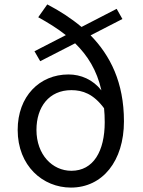

<svg xmlns="http://www.w3.org/2000/svg" viewBox="-20 -836 648 869"><path d="M390 -676 534 -750 508 -796 349 -714C301 -754 250 -787 194 -816L153 -758C198 -733 239 -708 278 -677L136 -604L162 -559L320 -640C377 -584 418 -519 439 -427C400 -476 346 -499 290 -499C159 -499 60 -400 60 -248C60 -85 174 13 301 13C444 13 541 -107 541 -287C541 -463 479 -585 390 -676ZM303 -63C217 -63 145 -136 145 -248C145 -352 202 -428 303 -428C354 -428 403 -411 451 -346C453 -326 454 -305 454 -283C454 -152 403 -63 303 -63Z"/></svg>

Font: Spoqa Han Sans Neo
Style: Regular
Weight: 400
Designer: [Spoqa Han Sans Neo] Dong-huui Kim ___ Younghwa Kang ___ Yujin Lee ___ [Noto Sans] Ryoko NISHIZUKA ____ (kana & ideograp
Foundry: Spoqa (http://www.spoqa-han-sans.com)
Version: Version 1.100;hotconv 1.0.109;makeotfexe 2.5.65596